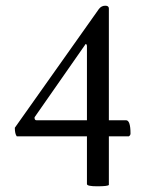

<svg xmlns="http://www.w3.org/2000/svg" viewBox="-20 -650 511 676"><path d="M350.6 -629.9Q363.3 -629.9 363.3 -620.1V-226.6H423.8Q439.5 -226.6 439.5 -179.7Q439.5 -173.8 433.6 -169.9Q433.6 -169.9 363.3 -169.9V1Q360.4 5.9 322.3 5.9Q286.1 5.9 286.1 -2V-169.9H39.1Q32.2 -178.7 32.2 -200.2L328.1 -618.2Q336.9 -629.9 350.6 -629.9ZM286.1 -226.6V-486.3Q286.1 -495.1 281.2 -495.1Q281.2 -494.1 280.3 -493.2L102.5 -238.3Q101.6 -237.3 101.6 -235.4Q101.6 -226.6 108.4 -226.6Z"/></svg>

Font: Crimson Text
Style: Regular
Weight: 400
Version: Version 0.13